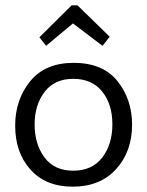

<svg xmlns="http://www.w3.org/2000/svg" viewBox="-20 -691 553 721"><path d="M392 -553 365 -519 254 -603 153 -519 128 -551 249 -671H271ZM476 -223Q476 -122 416 -56Q356 10 253 10Q152 10 94.5 -54Q37 -118 37 -219Q37 -316 93 -385.5Q149 -455 257 -455Q366 -455 421 -386.5Q476 -318 476 -223ZM402 -224Q402 -300 363.5 -347.5Q325 -395 255 -395Q185 -395 147.5 -346Q110 -297 110 -223Q110 -150 147 -100Q184 -50 255 -50Q326 -50 364 -99.5Q402 -149 402 -224Z"/></svg>

Font: Zilla Slab
Style: Regular
Weight: 400
Designer: Typotheque.com
Foundry: Typotheque type foundry
Version: Version 1.1; 2017; ttfautohint (v1.6)